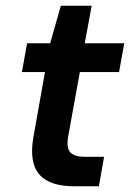

<svg xmlns="http://www.w3.org/2000/svg" viewBox="-20 -646 451 666"><path d="M237 0Q179 0 144 -19Q109 -38 97.5 -76Q86 -114 96 -171L136 -396H56L74 -496H154L191 -626H298L274 -496H411L393 -396H257L216 -170Q210 -131 225 -116.5Q240 -102 274 -102H341L323 0Z"/></svg>

Font: DM Sans 24pt SemiBold
Style: Italic
Weight: 600
Italic angle: -10°
Designer: Colophon Foundry, Jonny Pinhorn
Foundry: Colophon Foundry
Version: Version 4.004;gftools[0.9.30]